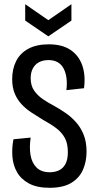

<svg xmlns="http://www.w3.org/2000/svg" viewBox="-20 -882 466 914"><path d="M216 12Q156 12 118 -8.5Q80 -29 61 -62.5Q42 -96 39 -137Q36 -178 44 -219L126 -227Q119 -180 125.5 -143Q132 -106 154.5 -84Q177 -62 217 -62Q241 -62 260.5 -71Q280 -80 291.5 -101Q303 -122 303 -158Q303 -199 288.5 -225.5Q274 -252 247.5 -272Q221 -292 184 -312Q156 -329 129.5 -346.5Q103 -364 82.5 -386Q62 -408 50 -437Q38 -466 38 -505Q38 -554 57 -591.5Q76 -629 115 -650Q154 -671 212 -671Q276 -671 315.5 -644.5Q355 -618 371.5 -571Q388 -524 380 -462L296 -453Q300 -484 296.5 -510.5Q293 -537 282.5 -556.5Q272 -576 254 -586Q236 -596 211 -596Q184 -596 165 -585.5Q146 -575 136 -555.5Q126 -536 126 -510Q126 -474 143 -450Q160 -426 185.5 -409Q211 -392 236 -379Q265 -363 292.5 -344Q320 -325 342.5 -299.5Q365 -274 378.5 -240Q392 -206 392 -160Q392 -113 375 -74Q358 -35 319.5 -11.5Q281 12 216 12ZM100 -862 210 -786 320 -862V-784L210 -709L100 -784Z"/></svg>

Font: Bricolage Grotesque 36pt Condensed
Style: Regular
Weight: 400
Width: 3
Designer: Mathieu Triay
Foundry: Atelier Triay
Version: Version 1.001;gftools[0.9.33.dev8+g029e19f]